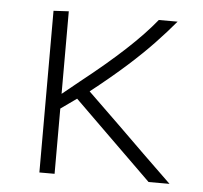

<svg xmlns="http://www.w3.org/2000/svg" viewBox="-42 -541 617 585"><g transform="rotate(5 266.0 -248.5)"><path d="M99 0V-494.5L145.5 -497V-244.5L198.5 -287.5Q274.5 -347.5 329.8 -398.8Q385 -450 421 -494.5H478.5Q450 -460.5 417 -425.8Q384 -391 339 -350.5Q294 -310 230 -259.5L328.5 -164Q366.5 -126.5 410.2 -84Q454 -41.5 497 0H433Q397 -35 363 -68.5Q329 -102 293.5 -136.5L194 -234L145.5 -199.5V0Z"/></g></svg>

Font: Heraclito ExtraLight
Style: Regular
Weight: 200
Designer: Kostas Bartsokas (font) & Cristiano Sobral (main changes)
Foundry: Kostas Bartsokas (font) & Cristiano Sobral (main changes)
Version: Version 1.00;July 8, 2020;FontCreator 13.0.0.2655 64-bit